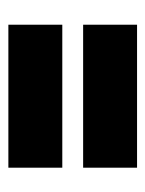

<svg xmlns="http://www.w3.org/2000/svg" viewBox="37 -550 355 470"><g transform="rotate(-90 215.0 -314.5)"><path d="M40 -340V-472H390V-340ZM40 -157V-289H390V-157Z"/></g></svg>

Font: Bricolage Grotesque 72pt SemiCondensed ExtraBold
Style: Regular
Weight: 800
Width: 4
Designer: Mathieu Triay
Foundry: Atelier Triay
Version: Version 1.001;gftools[0.9.33.dev8+g029e19f]